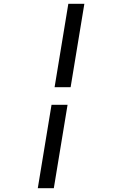

<svg xmlns="http://www.w3.org/2000/svg" viewBox="-20 -843 640 1006"><path d="M266 -386 338 -823H422L350 -386ZM178 143 250 -294H334L262 143Z"/></svg>

Font: Iosevka Plex Etoile
Style: Italic
Weight: 400
Italic angle: -9°
Designer: Belleve Invis
Foundry: Belleve Invis
Version: Version 25.1.1; ttfautohint (v1.8.4)